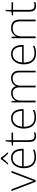

<svg xmlns="http://www.w3.org/2000/svg" viewBox="1687 -2491 814 4228"><g transform="rotate(-90 2094.0 -377.0)"><path d="M204 0 0 -530H41L183 -155Q196 -122 205 -95.5Q214 -69 222 -45H224Q232 -69 241 -95.5Q250 -122 263 -155L405 -530H446L242 0Z M734 -540Q802 -540 845.5 -507.5Q889 -475 910.5 -419.5Q932 -364 932 -294V-263H544Q543 -148 595.5 -86.5Q648 -25 746 -25Q795 -25 830.5 -32.5Q866 -40 911 -61V-23Q872 -6 833.5 2Q795 10 745 10Q664 10 610.5 -24Q557 -58 530.5 -119Q504 -180 504 -260Q504 -337 530 -400.5Q556 -464 607 -502Q658 -540 734 -540ZM734 -505Q654 -505 604 -451.5Q554 -398 545 -297H892Q892 -390 853 -447.5Q814 -505 734 -505ZM737 -764Q749 -743 769.5 -715.5Q790 -688 812.5 -660.5Q835 -633 853 -613V-606H824Q797 -631 769 -663.5Q741 -696 719 -724Q697 -696 668.5 -663.5Q640 -631 613 -606H584V-613Q603 -633 625.5 -660.5Q648 -688 668.5 -715.5Q689 -743 701 -764Z M1214 -25Q1237 -25 1256.5 -28Q1276 -31 1292 -37V-4Q1276 2 1256 6Q1236 10 1211 10Q1142 10 1112 -29Q1082 -68 1082 -143V-496H1002V-522L1082 -531L1094 -659H1121V-530H1289V-496H1121V-146Q1121 -87 1141.5 -56Q1162 -25 1214 -25Z M1607 -540Q1675 -540 1718.5 -507.5Q1762 -475 1783.5 -419.5Q1805 -364 1805 -294V-263H1417Q1416 -148 1468.5 -86.5Q1521 -25 1619 -25Q1668 -25 1703.5 -32.5Q1739 -40 1784 -61V-23Q1745 -6 1706.5 2Q1668 10 1618 10Q1537 10 1483.5 -24Q1430 -58 1403.5 -119Q1377 -180 1377 -260Q1377 -337 1403 -400.5Q1429 -464 1480 -502Q1531 -540 1607 -540ZM1607 -505Q1527 -505 1477 -451.5Q1427 -398 1418 -297H1765Q1765 -390 1726 -447.5Q1687 -505 1607 -505Z M2490 -540Q2562 -540 2606.5 -496Q2651 -452 2651 -359V0H2613V-357Q2613 -434 2577.5 -469.5Q2542 -505 2487 -505Q2411 -505 2366 -461Q2321 -417 2321 -319V0H2283V-357Q2283 -434 2247.5 -469.5Q2212 -505 2157 -505Q2085 -505 2038.5 -460Q1992 -415 1992 -315V0H1953V-530H1984L1990 -438H1993Q2004 -464 2025.5 -487Q2047 -510 2080 -525Q2113 -540 2160 -540Q2216 -540 2255.5 -513Q2295 -486 2310 -434H2312Q2333 -483 2378 -511.5Q2423 -540 2490 -540Z M3021 -540Q3089 -540 3132.5 -507.5Q3176 -475 3197.5 -419.5Q3219 -364 3219 -294V-263H2831Q2830 -148 2882.5 -86.5Q2935 -25 3033 -25Q3082 -25 3117.5 -32.5Q3153 -40 3198 -61V-23Q3159 -6 3120.5 2Q3082 10 3032 10Q2951 10 2897.5 -24Q2844 -58 2817.5 -119Q2791 -180 2791 -260Q2791 -337 2817 -400.5Q2843 -464 2894 -502Q2945 -540 3021 -540ZM3021 -505Q2941 -505 2891 -451.5Q2841 -398 2832 -297H3179Q3179 -390 3140 -447.5Q3101 -505 3021 -505Z M3594 -540Q3682 -540 3729.5 -493Q3777 -446 3777 -347V0H3738V-345Q3738 -428 3700 -466.5Q3662 -505 3591 -505Q3504 -505 3455 -453.5Q3406 -402 3406 -297V0H3367V-530H3398L3404 -426H3407Q3426 -471 3471.5 -505.5Q3517 -540 3594 -540Z M4083 -25Q4106 -25 4125.5 -28Q4145 -31 4161 -37V-4Q4145 2 4125 6Q4105 10 4080 10Q4011 10 3981 -29Q3951 -68 3951 -143V-496H3871V-522L3951 -531L3963 -659H3990V-530H4158V-496H3990V-146Q3990 -87 4010.5 -56Q4031 -25 4083 -25Z"/></g></svg>

Font: Noto Sans Gujarati ExtraLight
Style: Regular
Weight: 200
Designer: Jelle Bosma - Monotype Design Team, Universal Thirst
Foundry: Monotype Imaging Inc.
Version: Version 2.106; ttfautohint (v1.8.4.7-5d5b)